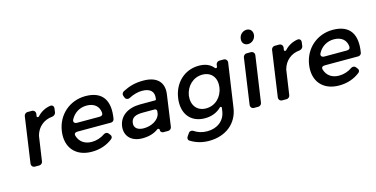

<svg xmlns="http://www.w3.org/2000/svg" viewBox="-88 -1213 3659 1869"><g transform="rotate(-15 1741.5 -278.5)"><path d="M236 -532H192C175 -532 160 -518 157 -502L91 -40C88 -18 103 0 125 0H170C186 0 202 -14 204 -30L240 -276C240 -277 242 -285 242 -285C264 -363 327 -419 414 -426C430 -427 448 -443 450 -458L455 -496C459 -521 443 -537 419 -533C367 -524 323 -500 288 -461C281 -454 266 -459 267 -468L271 -492C274 -514 258 -532 236 -532Z M775 -536C617 -535 490 -426 467 -265C444 -105 536 4 700 4C781 4 853 -21 910 -66C925 -78 926 -96 913 -111L900 -127C891 -139 869 -140 857 -132C817 -104 771 -89 723 -89C651 -89 601 -126 583 -187C576 -211 590 -222 615 -222H951C967 -222 982 -234 984 -250C1014 -426 953 -536 775 -536ZM604 -348C636 -408 694 -444 763 -444C839 -444 887 -404 892 -337C893 -316 880 -306 859 -306H631C605 -306 591 -324 604 -348Z M1419 0H1469C1485 0 1501 -14 1503 -30L1548 -349C1564 -466 1497 -536 1360 -536C1272 -536 1217 -518 1151 -485C1135 -476 1127 -456 1135 -440L1143 -420C1150 -404 1172 -398 1187 -406C1235 -431 1280 -443 1322 -443C1406 -443 1443 -403 1433 -336L1432 -328C1432 -324 1427 -320 1423 -320H1270C1142 -319 1060 -257 1046 -160C1033 -66 1094 5 1209 5C1273 5 1328 -11 1370 -43C1378 -48 1392 -43 1391 -33C1388 -15 1401 0 1419 0ZM1246 -86C1182 -86 1148 -117 1155 -165C1162 -216 1200 -236 1275 -236H1394C1408 -236 1417 -225 1415 -212L1412 -189L1411 -183C1394 -127 1326 -86 1246 -86Z M2169 -532H2126C2109 -532 2094 -518 2091 -502L2088 -478C2087 -469 2071 -467 2066 -474C2034 -515 1984 -537 1916 -536C1775 -535 1665 -433 1644 -283C1622 -130 1703 -26 1847 -26C1915 -26 1972 -49 2014 -92C2021 -98 2032 -91 2031 -83L2026 -49C2013 43 1938 102 1837 102C1784 102 1741 88 1703 62C1691 54 1670 56 1661 67L1638 99C1626 116 1627 135 1645 146C1697 178 1758 197 1829 197C1996 197 2118 101 2140 -52L2204 -492C2207 -514 2191 -532 2169 -532ZM1883 -116C1791 -116 1739 -184 1751 -280C1766 -375 1839 -443 1930 -443C2020 -443 2073 -376 2059 -280C2046 -184 1973 -116 1883 -116Z M2459 -754C2421 -754 2387 -725 2382 -684C2376 -644 2401 -615 2439 -615C2477 -615 2510 -644 2516 -684C2521 -725 2497 -754 2459 -754ZM2411 -30 2478 -492C2481 -514 2465 -532 2443 -532H2400C2383 -532 2368 -518 2365 -502L2299 -40C2296 -18 2311 0 2333 0H2377C2393 0 2409 -14 2411 -30Z M2728 -532H2684C2667 -532 2652 -518 2649 -502L2583 -40C2580 -18 2595 0 2617 0H2662C2678 0 2694 -14 2696 -30L2732 -276C2732 -277 2734 -285 2734 -285C2756 -363 2819 -419 2906 -426C2922 -427 2940 -443 2942 -458L2947 -496C2951 -521 2935 -537 2911 -533C2859 -524 2815 -500 2780 -461C2773 -454 2758 -459 2759 -468L2763 -492C2766 -514 2750 -532 2728 -532Z M3267 -536C3109 -535 2982 -426 2959 -265C2936 -105 3028 4 3192 4C3273 4 3345 -21 3402 -66C3417 -78 3418 -96 3405 -111L3392 -127C3383 -139 3361 -140 3349 -132C3309 -104 3263 -89 3215 -89C3143 -89 3093 -126 3075 -187C3068 -211 3082 -222 3107 -222H3443C3459 -222 3474 -234 3476 -250C3506 -426 3445 -536 3267 -536ZM3096 -348C3128 -408 3186 -444 3255 -444C3331 -444 3379 -404 3384 -337C3385 -316 3372 -306 3351 -306H3123C3097 -306 3083 -324 3096 -348Z"/></g></svg>

Font: Trueno
Style: RoundIt
Weight: 400
Designer: Julieta Ulanovsky, Jasper
Foundry: Julieta Ulanovsky, Cannot Into Space Fonts
Version: Version 3.001